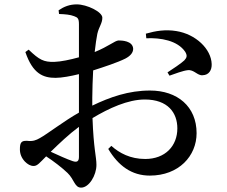

<svg xmlns="http://www.w3.org/2000/svg" viewBox="-20 -803 1040 878"><path d="M649 -628C714 -631 792 -618 827 -566C837 -549 835 -540 823 -527C810 -514 766 -485 746 -472L755 -457C777 -465 818 -480 838 -482C867 -486 883 -456 907 -459C936 -460 949 -483 948 -510C946 -579 875 -647 786 -661C737 -669 692 -662 647 -649ZM163 -172C144 -161 130 -156 104 -159C78 -160 71 -152 71 -120C71 -100 78 -81 94 -64C106 -52 119 -44 134 -44C151 -44 162 -59 191 -88C225 -66 264 -36 289 -12C320 18 321 55 351 55C387 55 421 -1 421 -49C421 -87 408 -121 403 -263C478 -308 565 -348 642 -348C748 -348 791 -287 791 -216C791 -135 735 -76 644 -76C576 -76 526 -103 489 -136L475 -122C521 -45 582 0 665 0C798 0 879 -90 879 -194C879 -316 791 -389 666 -389C568 -389 483 -359 402 -320V-356C402 -395 404 -439 406 -481C456 -497 517 -517 553 -535C576 -547 589 -562 589 -580C587 -617 536 -618 522 -618C505 -617 477 -591 413 -565C417 -600 421 -629 425 -648C432 -680 448 -696 448 -722C448 -749 377 -783 331 -783C299 -783 273 -773 248 -756L250 -739C279 -738 301 -736 319 -729C335 -723 341 -719 341 -692V-541C301 -530 259 -521 228 -520C180 -519 160 -529 111 -576L96 -565C130 -465 178 -447 234 -447C262 -447 305 -455 341 -464V-359V-288C272 -249 196 -190 163 -172ZM341 -223V-86C341 -67 334 -59 313 -66C286 -75 247 -93 212 -109C249 -145 296 -190 341 -223Z"/></svg>

Font: Noto Serif CJK HK SemiBold
Style: Regular
Weight: 600
Designer: Ryoko NISHIZUKA 西塚涼子 (kana & ideographs); Frank Grießhammer (Latin, Greek & Cyrillic); Wenlong ZHANG 张文龙 (bopomofo); San
Foundry: Adobe
Version: Version 2.001;hotconv 1.1.0;makeotfexe 2.6.0